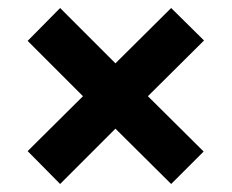

<svg xmlns="http://www.w3.org/2000/svg" viewBox="-20 -658 579 479"><path d="M49 -281 187 -418 49 -556 130 -638 268 -500 407 -638 489 -557 349 -418 488 -280 407 -199 268 -337 130 -199Z"/></svg>

Font: Noto Sans Telugu UI SemiCondensed ExtraBold
Style: Regular
Weight: 800
Width: 4
Designer: Jelle Bosma - Monotype Design Team
Foundry: Monotype Imaging Inc.
Version: Version 2.005; ttfautohint (v1.8.4.7-5d5b)